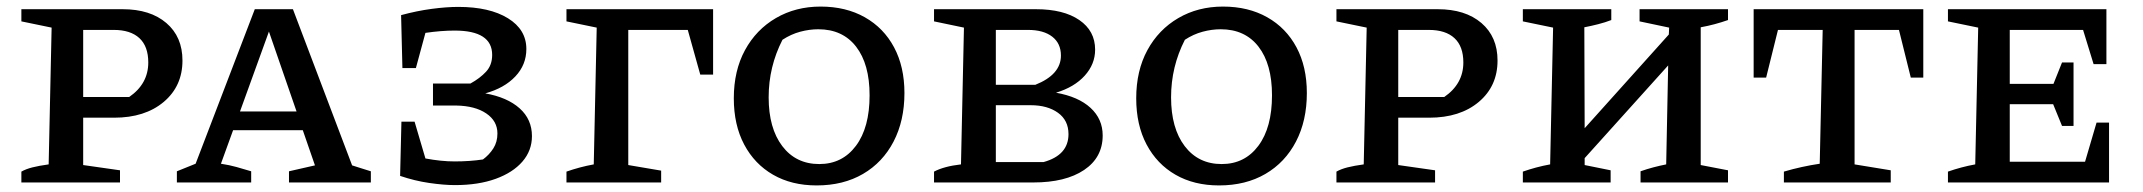

<svg xmlns="http://www.w3.org/2000/svg" viewBox="-20 -555 6518 584"><path d="M353 -527Q437 -527 486 -485Q535 -443 535 -371Q535 -293 478 -245Q421 -197 327 -197H233V-53L345 -37V0H45V-33Q59 -41 79 -46Q99 -51 128 -55L137 -471L45 -490V-527ZM326 -464H233V-260H373Q431 -300 431 -365Q431 -414 404 -439Q377 -464 326 -464Z M1051 -52Q1066 -47 1076 -44Q1086 -41 1108 -34V0H859V-34L938 -52L901 -159H689L652 -57Q678 -53 699.5 -47Q721 -41 744 -34V0H518V-34L575 -57L755 -527H871ZM710 -216H882L798 -459Z M1197 -20 1201 -185H1241L1274 -73Q1322 -64 1363 -64Q1409 -64 1449 -70Q1468 -84 1480.5 -103.5Q1493 -123 1493 -149Q1493 -187 1459 -210Q1425 -233 1368 -234H1297V-301H1411Q1440 -317 1458.5 -337Q1477 -357 1477 -388Q1477 -462 1363 -462Q1322 -462 1274 -455L1245 -348H1204L1200 -509Q1248 -522 1293 -528Q1338 -534 1374 -534Q1469 -534 1525 -499.5Q1581 -465 1581 -406Q1581 -358 1547.5 -322.5Q1514 -287 1456 -271Q1523 -259 1560.5 -225.5Q1598 -192 1598 -141Q1598 -97 1569 -63.5Q1540 -30 1487.5 -11Q1435 8 1364 8Q1330 8 1285.5 1.5Q1241 -5 1197 -20Z M1703 0V-33Q1723 -40 1743.5 -45.5Q1764 -51 1786 -55L1795 -471L1703 -490V-527H2149V-328H2110L2072 -464H1891V-53L1991 -36V0Z M2464 9Q2388 9 2331.5 -23.5Q2275 -56 2243.5 -115.5Q2212 -175 2212 -256Q2212 -340 2246 -402.5Q2280 -465 2340 -500Q2400 -535 2476 -535Q2553 -535 2610.5 -502.5Q2668 -470 2699.5 -411Q2731 -352 2731 -272Q2731 -188 2698 -124.5Q2665 -61 2605 -26Q2545 9 2464 9ZM2472 -56Q2542 -56 2583.5 -111.5Q2625 -167 2625 -265Q2625 -360 2584 -413Q2543 -466 2469 -466Q2442 -466 2414 -458.5Q2386 -451 2360 -434Q2318 -352 2318 -259Q2318 -165 2359.5 -110.5Q2401 -56 2472 -56Z M3192 -273Q3260 -261 3297 -227Q3334 -193 3334 -143Q3334 -76 3277.5 -38Q3221 0 3123 0H2821V-33Q2851 -49 2903 -55L2912 -471L2821 -490V-527H3131Q3215 -527 3263 -494Q3311 -461 3311 -404Q3311 -360 3279.5 -325Q3248 -290 3192 -273ZM3107 -464H3009V-297H3129Q3207 -328 3207 -386Q3207 -423 3180.5 -443.5Q3154 -464 3107 -464ZM3115 -235H3009V-62H3154Q3230 -83 3230 -147Q3230 -189 3198 -212Q3166 -235 3115 -235Z M3688 9Q3612 9 3555.5 -23.5Q3499 -56 3467.5 -115.5Q3436 -175 3436 -256Q3436 -340 3470 -402.5Q3504 -465 3564 -500Q3624 -535 3700 -535Q3777 -535 3834.5 -502.5Q3892 -470 3923.5 -411Q3955 -352 3955 -272Q3955 -188 3922 -124.5Q3889 -61 3829 -26Q3769 9 3688 9ZM3696 -56Q3766 -56 3807.5 -111.5Q3849 -167 3849 -265Q3849 -360 3808 -413Q3767 -466 3693 -466Q3666 -466 3638 -458.5Q3610 -451 3584 -434Q3542 -352 3542 -259Q3542 -165 3583.5 -110.5Q3625 -56 3696 -56Z M4353 -527Q4437 -527 4486 -485Q4535 -443 4535 -371Q4535 -293 4478 -245Q4421 -197 4327 -197H4233V-53L4345 -37V0H4045V-33Q4059 -41 4079 -46Q4099 -51 4128 -55L4137 -471L4045 -490V-527ZM4326 -464H4233V-260H4373Q4431 -300 4431 -365Q4431 -414 4404 -439Q4377 -464 4326 -464Z M4612 0V-33Q4632 -40 4652.5 -45.5Q4673 -51 4695 -55L4704 -471L4612 -490V-527H4881V-494Q4863 -487 4841.5 -481.5Q4820 -476 4799 -472L4800 -165L5056 -450L5057 -471L4967 -490V-527H5236V-494Q5216 -487 5195.5 -481.5Q5175 -476 5153 -472V-53L5236 -37V0H4970V-34Q4990 -41 5009 -46Q5028 -51 5048 -55L5054 -356L4800 -74V-53L4879 -37V0Z M5830 -527V-319H5792L5756 -464H5621V-55L5731 -37V0H5406V-33Q5433 -41 5460.5 -47Q5488 -53 5515 -57L5524 -464H5388L5352 -319H5314V-527Z M6357 -182H6395V0H5905V-33Q5925 -40 5945.5 -45.5Q5966 -51 5988 -55L5997 -471L5905 -490V-527H6387V-360H6348L6316 -464H6093V-300H6226L6252 -365H6287V-172H6252L6225 -238H6093V-63H6322Z"/></svg>

Font: Piazzolla SC Medium
Style: Regular
Weight: 500
Designer: Juan Pablo del Peral
Foundry: Huerta Tipografica
Version: Version 1.330